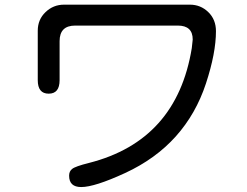

<svg xmlns="http://www.w3.org/2000/svg" viewBox="-20 -755 1040 807"><path d="M295.9 -647.5Q230.5 -647.5 230.5 -582V-418Q230.5 -361.3 184.6 -361.3Q138.7 -361.3 138.7 -418V-626Q138.7 -672.9 171.4 -704.1Q204.1 -735.4 249 -735.4H778.3Q823.2 -735.4 855.5 -704.1Q887.7 -672.9 887.7 -624Q887.7 -532.2 845.7 -404.3Q803.7 -276.4 718.8 -181.6Q633.8 -86.9 505.9 -27.8Q377.9 31.2 321.3 31.2Q270.5 31.2 270.5 -16.6Q270.5 -35.2 283.2 -44.9Q295.9 -55.7 354.5 -70.3Q722.7 -164.1 786.1 -552.7L790 -588.9Q790 -647.5 727.5 -647.5Z"/></svg>

Font: MotoyaLMaru
Style: W3 mono
Weight: 400
Version: Version 1.01